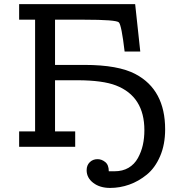

<svg xmlns="http://www.w3.org/2000/svg" viewBox="-20 -715 889 935"><path d="M73.2 0V-75.2H150.9V-619.1H73.2V-694.8H638.2L663.1 -463.9H586.9Q571.8 -592.8 558.8 -606Q545.9 -619.1 389.2 -619.1H248V-398.9H391.1Q556.2 -398.9 640.1 -354Q784.2 -277.8 784.2 -85Q784.2 -10.7 759.5 46.1Q734.9 103 694.8 135.5Q654.8 168 609.4 184.1Q564 200.2 516.1 200.2Q466.3 200.2 434.1 175.5Q401.9 150.9 401.9 113.8Q401.9 89.8 417 75Q432.1 60.1 455.1 60.1Q475.1 60.1 492.4 74Q509.8 87.9 509.8 119.1H537.1Q577.1 119.1 606 102.1Q634.8 85 651.4 54.9Q668 24.9 675.5 -8.5Q683.1 -42 683.1 -81.1Q683.1 -245.1 544.9 -298.8Q481 -323.7 358.9 -324.2H248V-75.2H346.2V0Z"/></svg>

Font: CMU Concrete
Style: Bold
Weight: 700
Version: Version 0.7.0